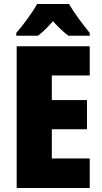

<svg xmlns="http://www.w3.org/2000/svg" viewBox="-20 -947 515 967"><path d="M328 -927H167C147 -889 93 -816 62 -781V-767H171C193 -783 217 -807 247 -840C276 -808 301 -784 325 -767H432V-781C394 -828 353 -882 328 -927ZM432 0V-149H241V-296H418V-443H241V-567H432V-714H64V0Z"/></svg>

Font: Noto Sans Georgian Condensed Black
Style: Regular
Weight: 900
Width: 3
Designer: Monotype Design Team, Akaki Razmadze
Foundry: Google LLC
Version: Version 2.005